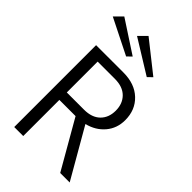

<svg xmlns="http://www.w3.org/2000/svg" viewBox="-275 -1035 1131 1131"><g transform="rotate(45 290.0 -469.5)"><path d="M451 -787 423 -760 211 -891 259 -939ZM279 -787 251 -760 29 -871 77 -919ZM541 0H462L289 -301H154V0H79V-682H307Q401 -682 457 -629Q513 -576 513 -491Q513 -423 472 -374.5Q431 -326 363 -309ZM154 -620V-363H297Q363 -363 398.5 -398Q434 -433 434 -491Q434 -549 398.5 -584.5Q363 -620 297 -620Z"/></g></svg>

Font: Didact Gothic
Style: Regular
Weight: 400
Designer: Daniel Johnson
Foundry: Daniel Johnson
Version: Version 2.101;PS 002.101;hotconv 1.0.88;makeotf.lib2.5.64775